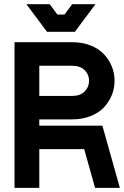

<svg xmlns="http://www.w3.org/2000/svg" viewBox="-20 -903 596 923"><path d="M49.8 0V-700.2H326.2Q376 -700.2 415.8 -684.3Q455.6 -668.5 480.2 -641.8Q504.9 -615.2 517.8 -582.8Q530.8 -550.3 530.8 -515.1Q530.8 -479.5 517.8 -446.8Q504.9 -414.1 480.2 -387.5Q455.6 -360.8 415.8 -345Q376 -329.1 326.2 -329.1H168.9V-298.8H472.2L556.2 0H437L384.8 -186H168.9V0ZM106.9 -882.8H219.2L255.9 -833H290L327.1 -882.8H439L339.8 -750H206.1ZM168.9 -441.9H327.1Q365.7 -441.9 387 -463.4Q408.2 -484.9 408.2 -515.1Q408.2 -544.4 387 -565.7Q365.7 -586.9 327.1 -586.9H168.9Z"/></svg>

Font: Cakra Normal
Style: Regular
Weight: 400
Designer: Lucia Kollert, Vojtech Kollert
Foundry: OoM Type
Version: Version 1.000;Glyphs 3.1.1 (3148)